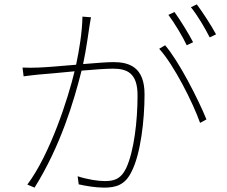

<svg xmlns="http://www.w3.org/2000/svg" viewBox="-20 -847 1040 878"><path d="M863 -654C840 -698 803 -757 778 -792L750 -779C778 -742 815 -680 834 -640ZM357 -771C356 -700 342 -617 328 -551C258 -545 188 -539 154 -538C127 -537 110 -537 83 -538L88 -498C109 -501 138 -504 156 -506C189 -508 254 -515 321 -521C292 -399 210 -143 105 -3L138 11C257 -179 318 -385 353 -524C410 -529 465 -533 497 -533C561 -533 609 -513 609 -411C609 -294 593 -156 557 -78C531 -25 498 -19 458 -19C429 -19 381 -26 335 -41L340 -4C370 3 418 11 455 11C509 11 552 0 582 -63C623 -143 641 -297 641 -416C641 -541 570 -563 498 -563C472 -563 418 -559 360 -554C375 -623 386 -709 390 -733C392 -747 394 -757 396 -768ZM708 -624C776 -549 862 -378 895 -285L924 -301C888 -390 799 -566 735 -640ZM853 -814C883 -777 916 -721 939 -676L968 -690C947 -729 907 -791 880 -827Z"/></svg>

Font: Noto Sans CJK JP Thin
Style: Regular
Weight: 250
Designer: Ryoko NISHIZUKA (kana & ideographs); Paul D. Hunt (Latin, Greek & Cyrillic); Wenlong ZHANG (bopomofo); Sandoll Communica
Foundry: Adobe Systems Incorporated
Version: Version 1.004;PS 1.004;hotconv 1.0.82;makeotf.lib2.5.63406